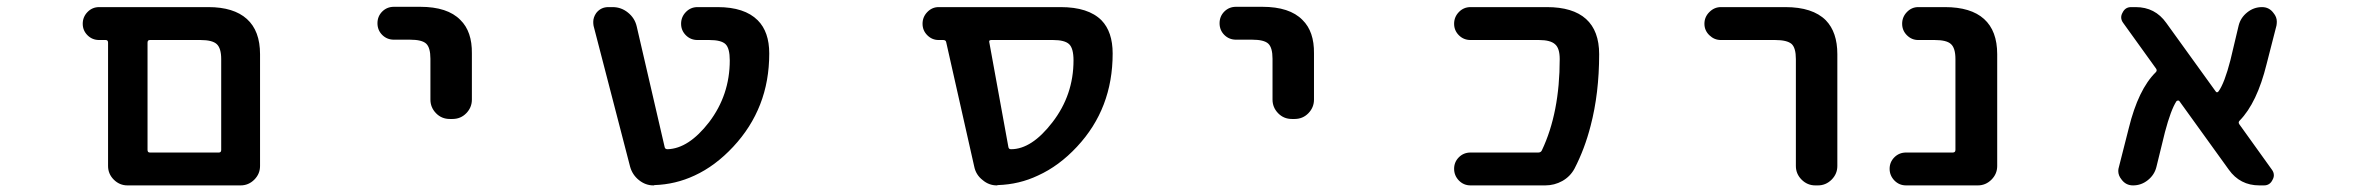

<svg xmlns="http://www.w3.org/2000/svg" viewBox="-20 -569 7040 570"><path d="M358.4 -18.6Q335 -18.6 317.9 -35.6Q300.8 -52.7 300.8 -76.2V-442.4Q300.8 -450.2 293.9 -450.2H274.4Q253.9 -450.2 239.7 -464.4Q225.6 -478.5 225.6 -498.5Q225.6 -518.6 239.7 -533.2Q253.9 -547.9 274.4 -547.9H598.6Q673.8 -547.9 712.9 -512.7Q752 -477.5 752 -408.2V-76.2Q752 -52.7 734.9 -35.6Q717.8 -18.6 694.3 -18.6ZM629.9 -116.2Q636.7 -116.2 636.7 -124V-393.6Q636.7 -425.8 623.5 -438Q610.4 -450.2 575.2 -450.2H424.8Q418 -450.2 418 -442.4V-124Q418 -116.2 424.8 -116.2Z M1315.4 -215.8Q1291 -215.8 1274.4 -232.9Q1257.8 -250 1257.8 -273.4V-394.5Q1257.8 -427.7 1245.1 -439.5Q1232.4 -451.2 1197.3 -451.2H1149.4Q1128.9 -451.2 1114.7 -465.3Q1100.6 -479.5 1100.6 -500Q1100.6 -520.5 1114.7 -534.7Q1128.9 -548.8 1149.4 -548.8H1227.5Q1308.6 -548.8 1346.7 -509.8Q1381.8 -475.6 1380.9 -410.2V-273.4Q1380.9 -250 1364.3 -232.9Q1347.7 -215.8 1323.2 -215.8Z M1922.9 -19.5Q1921.9 -18.6 1919.9 -18.6Q1896.5 -18.6 1877 -34.2Q1857.4 -49.8 1850.6 -74.2L1742.2 -492.2Q1741.2 -498 1741.2 -503.9Q1741.2 -517.6 1750 -530.3Q1763.7 -547.9 1786.1 -547.9H1798.8Q1824.2 -547.9 1844.2 -531.7Q1864.3 -515.6 1870.1 -491.2L1953.1 -132.8Q1954.1 -126 1961.9 -126Q2024.4 -127.9 2085 -206.1Q2146.5 -287.1 2146.5 -389.6Q2146.5 -425.8 2133.8 -438Q2121.1 -450.2 2085.9 -450.2H2050.8Q2030.3 -450.2 2016.1 -464.4Q2002 -478.5 2002 -498.5Q2002 -518.6 2016.1 -533.2Q2030.3 -547.9 2050.8 -547.9H2110.4Q2190.4 -547.9 2229.5 -508.8Q2263.7 -474.6 2263.7 -410.2Q2263.7 -328.1 2236.8 -259.3Q2210 -190.4 2156.7 -133.3Q2103.5 -76.2 2042 -47.9Q1985.4 -21.5 1922.9 -19.5Z M2942.4 -19.5Q2940.4 -18.6 2939.5 -18.6Q2916 -18.6 2897.5 -34.2Q2877 -49.8 2872.1 -75.2L2789.1 -443.4Q2788.1 -450.2 2780.3 -450.2H2766.6Q2747.1 -450.2 2732.9 -464.4Q2718.8 -478.5 2718.8 -498.5Q2718.8 -518.6 2732.9 -533.2Q2747.1 -547.9 2766.6 -547.9H3128.9Q3210.9 -547.9 3250 -508.8Q3283.2 -474.6 3283.2 -410.2Q3283.2 -328.1 3256.8 -259.3Q3230.5 -190.4 3177.2 -133.3Q3124 -76.2 3061.5 -47.9Q3005.9 -21.5 2942.4 -19.5ZM3104.5 -206.1Q3167 -287.1 3167 -389.6Q3167 -425.8 3153.8 -438Q3140.6 -450.2 3106.4 -450.2H2922.9Q2915 -450.2 2917 -443.4L2973.6 -132.8Q2974.6 -126 2981.4 -126Q3043 -126 3104.5 -206.1Z M3815.4 -215.8Q3791 -215.8 3774.4 -232.9Q3757.8 -250 3757.8 -273.4V-394.5Q3757.8 -427.7 3745.1 -439.5Q3732.4 -451.2 3697.3 -451.2H3649.4Q3628.9 -451.2 3614.7 -465.3Q3600.6 -479.5 3600.6 -500Q3600.6 -520.5 3614.7 -534.7Q3628.9 -548.8 3649.4 -548.8H3727.5Q3808.6 -548.8 3846.7 -509.8Q3881.8 -475.6 3880.9 -410.2V-273.4Q3880.9 -250 3864.3 -232.9Q3847.7 -215.8 3823.2 -215.8Z M4345.7 -18.6Q4325.2 -18.6 4311 -33.2Q4296.9 -47.9 4296.9 -67.9Q4296.9 -87.9 4311 -102.1Q4325.2 -116.2 4345.7 -116.2H4546.9Q4554.7 -116.2 4557.6 -123Q4610.4 -234.4 4610.4 -393.6Q4610.4 -425.8 4596.7 -437.5Q4583 -450.2 4548.8 -450.2H4345.7Q4325.2 -450.2 4311 -464.4Q4296.9 -478.5 4296.9 -498.5Q4296.9 -518.6 4311 -533.2Q4325.2 -547.9 4345.7 -547.9H4572.3Q4649.4 -547.9 4688.5 -512.7Q4727.5 -477.5 4727.5 -408.2Q4727.5 -292 4702.1 -195.3Q4684.6 -127 4654.3 -68.4Q4641.6 -44.9 4618.2 -31.7Q4594.7 -18.6 4567.4 -18.6Z M5369.1 -18.6Q5345.7 -18.6 5328.6 -35.6Q5311.5 -52.7 5311.5 -76.2V-393.6Q5311.5 -426.8 5298.8 -438.5Q5285.2 -450.2 5250 -450.2H5088.9Q5069.3 -450.2 5054.7 -464.4Q5040 -478.5 5040 -498.5Q5040 -518.6 5054.7 -533.2Q5069.3 -547.9 5088.9 -547.9H5280.3Q5361.3 -547.9 5400.4 -508.8Q5434.6 -473.6 5434.6 -408.2V-76.2Q5434.6 -52.7 5417.5 -35.6Q5400.4 -18.6 5377 -18.6Z M5638.7 -18.6Q5618.2 -18.6 5604 -33.2Q5589.8 -47.9 5589.8 -67.9Q5589.8 -87.9 5604 -102.1Q5618.2 -116.2 5638.7 -116.2H5777.3Q5785.2 -116.2 5785.2 -124V-393.6Q5785.2 -426.8 5771.5 -438.5Q5758.8 -450.2 5723.6 -450.2H5674.8Q5655.3 -450.2 5641.1 -464.4Q5627 -478.5 5627 -498.5Q5627 -518.6 5641.1 -533.2Q5655.3 -547.9 5674.8 -547.9H5753.9Q5831.1 -547.9 5870.1 -512.7Q5909.2 -477.5 5909.2 -408.2V-76.2Q5909.2 -52.7 5892.1 -35.6Q5875 -18.6 5851.6 -18.6Z M6687.5 -18.6Q6629.9 -18.6 6596.7 -65.4L6450.2 -268.6Q6449.2 -270.5 6446.3 -270.5Q6443.4 -270.5 6441.4 -268.6Q6424.8 -243.2 6407.2 -176.8L6381.8 -73.2Q6376 -49.8 6356.4 -34.2Q6336.9 -18.6 6312.5 -18.6Q6291 -18.6 6278.3 -36.1Q6268.6 -47.9 6268.6 -61.5Q6268.6 -67.4 6270.5 -73.2L6299.8 -188.5Q6328.1 -303.7 6379.9 -354.5Q6384.8 -359.4 6380.9 -365.2L6283.2 -501Q6277.3 -508.8 6277.3 -517.6Q6277.3 -524.4 6281.2 -531.2Q6289.1 -547.9 6306.6 -547.9H6320.3Q6377.9 -547.9 6411.1 -501L6557.6 -297.9Q6561.5 -292 6566.4 -297.9Q6584 -322.3 6601.6 -390.6L6626 -493.2Q6631.8 -516.6 6651.4 -532.2Q6670.9 -547.9 6695.3 -547.9Q6716.8 -547.9 6729.5 -530.3Q6739.3 -518.6 6739.3 -504.9Q6739.3 -499 6738.3 -493.2L6709 -378.9Q6680.7 -263.7 6628.9 -210.9Q6624 -206.1 6627.9 -200.2L6724.6 -65.4Q6730.5 -57.6 6730.5 -48.8Q6730.5 -42 6726.6 -35.2Q6718.8 -18.6 6701.2 -18.6Z"/></svg>

Font: Rounded Mgen+ 1mn medium
Style: Regular
Weight: 500
Designer: [Source Han Sans]
Ryoko NISHIZUKA  (kana & ideographs); Paul D. Hunt (Latin, Greek & Cyrillic); Wenlong ZHANG  (bopomofo
Version: Version 1.059.20150602